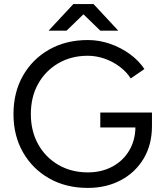

<svg xmlns="http://www.w3.org/2000/svg" viewBox="-20 -908 800 940"><path d="M410 12Q303 12 221 -34.5Q139 -81 92.5 -162.5Q46 -244 46 -349Q46 -456 92.5 -537.5Q139 -619 221 -665.5Q303 -712 410 -712Q466 -712 519 -693.5Q572 -675 616 -643Q660 -611 687 -570L620 -524Q600 -556 566 -581.5Q532 -607 491.5 -621Q451 -635 410 -635Q329 -635 266 -598.5Q203 -562 167 -498Q131 -434 131 -349Q131 -267 166.5 -202.5Q202 -138 265.5 -101Q329 -64 410 -64Q477 -64 529.5 -92Q582 -120 612 -170Q642 -220 643 -284H471V-357H724V-291Q724 -200 683.5 -132Q643 -64 572 -26Q501 12 410 12ZM471 -758 340 -885V-888H438L559 -758ZM218 -758 339 -888H437V-885L306 -758Z"/></svg>

Font: Figtree
Style: Regular
Weight: 400
Designer: Erik Kennedy
Foundry: Erik Kennedy
Version: Version 2.002